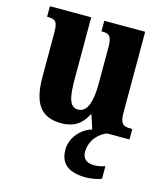

<svg xmlns="http://www.w3.org/2000/svg" viewBox="-114 -625 828 952"><g transform="rotate(15 299.5 -149.0)"><path d="M228 10C290 10 331 -16 358 -70H362L385 0C333 14 282 67 282 130C282 205 328 238 417 238C436 238 477 232 495 223V159C474 166 455 169 439 169C404 169 379 153 379 117C379 54 424 13 461 0H576V-54H566C534 -54 513 -59 513 -117V-536H303V-482H306C338 -482 357 -476 357 -419V-228C357 -136 338 -77 291 -77C247 -77 236 -125 236 -219V-536H24V-482H27C71 -482 79 -468 79 -411V-188C79 -53 122 10 228 10Z"/></g></svg>

Font: Noto Serif Sinhala Condensed ExtraBold
Style: Regular
Weight: 800
Width: 3
Designer: Jelle Bosma - Monotype Design Team
Foundry: Monotype Imaging Inc.
Version: Version 2.007